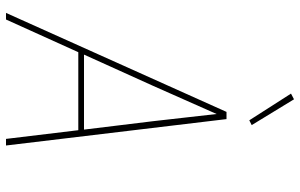

<svg xmlns="http://www.w3.org/2000/svg" viewBox="-200 -800 1000 640"><g transform="rotate(90 300.0 -480.0)"><path d="M23 0 353 -735H377L465 0H443L414 -241H154L45 0ZM162 -260H412L384 -490Q378 -543 372 -596Q366 -649 360 -702Q336 -649 313 -596Q290 -543 266 -490ZM381 -811 292 -950 311 -960 397 -819Z"/></g></svg>

Font: Iosevka Thin Extended Oblique
Style: Regular
Weight: 100
Width: 7
Italic angle: -9°
Monospace: yes
Designer: Belleve Invis
Foundry: Belleve Invis
Version: Version 32.5.0; ttfautohint (v1.8.4)